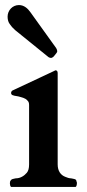

<svg xmlns="http://www.w3.org/2000/svg" viewBox="-20 -739 344 759"><path d="M284 -15C284 -17 284 -20 282 -23C282 -32 270.5 -31.6 261 -34C253 -34 245 -37 238 -40C219.9 -46.8 208 -63.2 208 -89V-450C208 -457 205 -461 200 -461C199 -461 198 -461 197 -460L193 -458L31 -382C28 -381 26 -379 26 -378C24 -376 24 -374 24 -373C24 -369 24 -366 26 -366C26 -361.6 46.9 -358.6 52 -358C65.7 -354.1 80.3 -351.6 88 -342C93 -338 95 -332 95 -324V-89C95 -74 92 -63 86 -56C75.8 -44.1 61 -34 42 -34C28.4 -30.6 25.1 -32.2 20 -22C20 -19 19 -16 19 -15C19 -10.3 20.3 -1.8 24 0H279C282.7 -1.8 284 -10.3 284 -15ZM10 -673C10 -661 13 -650 20 -642C27 -632 34 -625 41 -619L172 -513C175 -511 179 -510 182 -510C186.3 -510 193.5 -516 195 -519L203 -529C204 -530 205 -532 206 -534V-537C206 -542 203.7 -545.5 202 -549L100 -691C89.5 -706 74.7 -719 55 -719C29.6 -719 10 -698.2 10 -673Z"/></svg>

Font: fbb
Style: Bold
Weight: 400
Designer: David J. Perry, Michael Sharpe
Version: Version 1.045